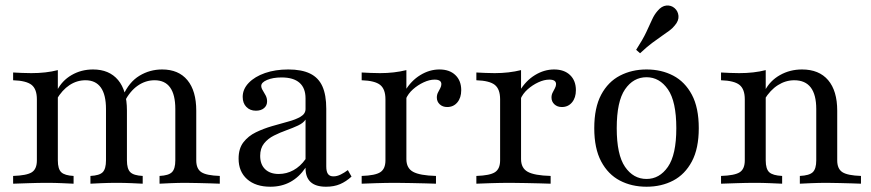

<svg xmlns="http://www.w3.org/2000/svg" viewBox="-20 -686 3252 717"><path d="M575.8 0V-29Q609.7 -30.6 622.2 -43.1Q634.7 -55.6 634.7 -87.1V-279Q634.7 -332.3 615.3 -359.3Q596 -386.3 557.3 -386.3Q523.4 -386.3 494.4 -366.1Q465.3 -346 443.5 -304L439.5 -329Q462.1 -379.8 500.8 -403.2Q539.5 -426.6 585.5 -426.6Q646.8 -426.6 679.8 -386.7Q712.9 -346.8 712.9 -272.6V-87.1Q712.9 -55.6 731.9 -43.1Q750.8 -30.6 800.8 -29V0Q789.5 -0.8 768.1 -1.2Q746.8 -1.6 722.2 -2.4Q697.6 -3.2 674.2 -3.2Q646 -3.2 618.1 -2Q590.3 -0.8 575.8 0ZM29 0V-29Q79.8 -30.6 98.8 -42.7Q117.7 -54.8 117.7 -87.1V-315.3Q117.7 -353.2 98 -369Q78.2 -384.7 29 -386.3V-415.3Q45.2 -414.5 62.1 -413.7Q79 -412.9 96.8 -412.9Q124.2 -412.9 149.2 -415.7Q174.2 -418.5 196 -424.2V-87.1Q196 -54.8 208.9 -42.7Q221.8 -30.6 254.8 -29V0Q237.1 -0.8 210.9 -2Q184.7 -3.2 155.6 -3.2Q123.4 -3.2 88.7 -2Q54 -0.8 29 0ZM317.7 0V-29Q351.6 -30.6 363.7 -43.1Q375.8 -55.6 375.8 -87.1V-279Q375.8 -332.3 356.5 -359.3Q337.1 -386.3 299.2 -386.3Q266.9 -386.3 239.5 -368.1Q212.1 -350 191.1 -314.5L192.7 -347.6Q211.3 -384.7 247.2 -405.6Q283.1 -426.6 327.4 -426.6Q387.9 -426.6 421 -387.1Q454 -347.6 454 -273.4V-87.1Q454 -55.6 466.5 -43.1Q479 -30.6 512.9 -29V0Q499.2 -0.8 471.4 -2Q443.5 -3.2 415.3 -3.2Q387.1 -3.2 359.3 -2Q331.5 -0.8 317.7 0Z M989.5 11.3Q934.7 11.3 902.8 -16.9Q871 -45.2 871 -93.5Q871 -131.5 889.1 -154.8Q907.3 -178.2 935.5 -191.9Q963.7 -205.6 995.6 -214.9Q1027.4 -224.2 1056 -231.9Q1084.7 -239.5 1102.8 -250.4Q1121 -261.3 1121 -279V-318.5Q1121 -357.3 1098.4 -377Q1075.8 -396.8 1031.5 -396.8Q999.2 -396.8 977.4 -387.5Q955.6 -378.2 955.6 -365.3Q955.6 -357.3 961.3 -348.4Q966.9 -339.5 972.2 -329.4Q977.4 -319.4 977.4 -307.3Q977.4 -291.9 966.1 -282.3Q954.8 -272.6 935.5 -272.6Q913.7 -272.6 900 -286.7Q886.3 -300.8 886.3 -324.2Q886.3 -353.2 908.9 -376.6Q931.5 -400 969.8 -413.3Q1008.1 -426.6 1056.5 -426.6Q1106.5 -426.6 1137.9 -411.3Q1169.4 -396 1183.9 -363.7Q1198.4 -331.5 1198.4 -279.8V-64.5Q1198.4 -45.2 1204.8 -36.3Q1211.3 -27.4 1225 -27.4Q1238.7 -27.4 1252.4 -34.3Q1266.1 -41.1 1279 -50.8L1292.7 -26.6Q1272.6 -8.1 1250 1.6Q1227.4 11.3 1197.6 11.3Q1120.2 11.3 1121 -59.7Q1096.8 -24.2 1064.1 -6.5Q1031.5 11.3 989.5 11.3ZM1021 -36.3Q1050 -36.3 1075.8 -50.4Q1101.6 -64.5 1121 -91.9V-239.5Q1112.9 -226.6 1093.1 -217.3Q1073.4 -208.1 1049.6 -199.6Q1025.8 -191.1 1003.2 -179.8Q980.6 -168.5 966.1 -150.4Q951.6 -132.3 951.6 -104Q951.6 -71.8 970.2 -54Q988.7 -36.3 1021 -36.3Z M1330.6 0V-29Q1381.5 -30.6 1400.4 -43.1Q1419.4 -55.6 1419.4 -87.1V-315.3Q1419.4 -353.2 1399.6 -369Q1379.8 -384.7 1330.6 -386.3V-415.3Q1347.6 -414.5 1364.1 -413.7Q1380.6 -412.9 1399.2 -412.9Q1452.4 -412.9 1497.6 -424.2V-91.9Q1497.6 -58.1 1522.6 -44.4Q1547.6 -30.6 1608.1 -29V0Q1593.5 -0.8 1569 -1.2Q1544.4 -1.6 1515.7 -2.4Q1487.1 -3.2 1459.7 -3.2Q1421 -3.2 1385.1 -2Q1349.2 -0.8 1330.6 0ZM1650 -286.3Q1633.1 -286.3 1622.2 -296.4Q1611.3 -306.5 1611.3 -321.8Q1611.3 -332.3 1615.7 -340.7Q1620.2 -349.2 1624.2 -356.9Q1628.2 -364.5 1628.2 -371.8Q1628.2 -388.7 1603.2 -388.7Q1583.9 -388.7 1562.1 -378.6Q1540.3 -368.5 1522.2 -352.4Q1504 -336.3 1495.2 -315.3L1492.7 -346.8Q1515.3 -384.7 1549.6 -405.6Q1583.9 -426.6 1621 -426.6Q1658.9 -426.6 1680.6 -405.6Q1702.4 -384.7 1702.4 -349.2Q1702.4 -321 1687.9 -303.6Q1673.4 -286.3 1650 -286.3Z M1758.9 0V-29Q1809.7 -30.6 1828.6 -43.1Q1847.6 -55.6 1847.6 -87.1V-315.3Q1847.6 -353.2 1827.8 -369Q1808.1 -384.7 1758.9 -386.3V-415.3Q1775.8 -414.5 1792.3 -413.7Q1808.9 -412.9 1827.4 -412.9Q1880.6 -412.9 1925.8 -424.2V-91.9Q1925.8 -58.1 1950.8 -44.4Q1975.8 -30.6 2036.3 -29V0Q2021.8 -0.8 1997.2 -1.2Q1972.6 -1.6 1944 -2.4Q1915.3 -3.2 1887.9 -3.2Q1849.2 -3.2 1813.3 -2Q1777.4 -0.8 1758.9 0ZM2078.2 -286.3Q2061.3 -286.3 2050.4 -296.4Q2039.5 -306.5 2039.5 -321.8Q2039.5 -332.3 2044 -340.7Q2048.4 -349.2 2052.4 -356.9Q2056.5 -364.5 2056.5 -371.8Q2056.5 -388.7 2031.5 -388.7Q2012.1 -388.7 1990.3 -378.6Q1968.5 -368.5 1950.4 -352.4Q1932.3 -336.3 1923.4 -315.3L1921 -346.8Q1943.5 -384.7 1977.8 -405.6Q2012.1 -426.6 2049.2 -426.6Q2087.1 -426.6 2108.9 -405.6Q2130.6 -384.7 2130.6 -349.2Q2130.6 -321 2116.1 -303.6Q2101.6 -286.3 2078.2 -286.3Z M2394.4 11.3Q2338.7 11.3 2294.8 -11.7Q2250.8 -34.7 2225 -83.1Q2199.2 -131.5 2199.2 -207.3Q2199.2 -283.9 2225 -332.3Q2250.8 -380.6 2295.2 -403.6Q2339.5 -426.6 2394.4 -426.6Q2450 -426.6 2494 -403.6Q2537.9 -380.6 2563.7 -332.3Q2589.5 -283.9 2589.5 -207.3Q2589.5 -131.5 2563.7 -83.1Q2537.9 -34.7 2494 -11.7Q2450 11.3 2394.4 11.3ZM2394.4 -17.7Q2442.7 -17.7 2474.2 -62.9Q2505.6 -108.1 2505.6 -207.3Q2505.6 -307.3 2474.2 -352.4Q2442.7 -397.6 2394.4 -397.6Q2345.2 -397.6 2314.1 -352.4Q2283.1 -307.3 2283.1 -207.3Q2283.1 -108.1 2314.1 -62.9Q2345.2 -17.7 2394.4 -17.7ZM2370.2 -487.1 2355.6 -500Q2380.6 -538.7 2393.5 -566.1Q2406.5 -593.5 2414.9 -612.5Q2423.4 -631.5 2435.5 -645.2Q2450.8 -663.7 2468.5 -665.3Q2486.3 -666.9 2499.2 -655.6Q2512.1 -644.4 2513.7 -626.6Q2515.3 -608.9 2500 -591.1Q2491.1 -579.8 2479.4 -571.4Q2467.7 -562.9 2452 -552Q2436.3 -541.1 2416.1 -526.2Q2396 -511.3 2370.2 -487.1Z M2966.9 0V-29Q3002.4 -30.6 3015.3 -43.1Q3028.2 -55.6 3028.2 -87.1V-279Q3028.2 -332.3 3007.7 -359.3Q2987.1 -386.3 2946 -386.3Q2913.7 -386.3 2885.1 -368.1Q2856.5 -350 2834.7 -314.5L2836.3 -347.6Q2855.6 -384.7 2892.7 -405.6Q2929.8 -426.6 2975 -426.6Q3038.7 -426.6 3072.6 -386.7Q3106.5 -346.8 3106.5 -272.6V-87.1Q3106.5 -55.6 3125.8 -43.1Q3145.2 -30.6 3195.2 -29V0Q3183.1 -0.8 3162.1 -1.2Q3141.1 -1.6 3116.1 -2.4Q3091.1 -3.2 3068.5 -3.2Q3038.7 -3.2 3010.1 -2Q2981.5 -0.8 2966.9 0ZM2672.6 0V-29Q2723.4 -30.6 2742.3 -42.7Q2761.3 -54.8 2761.3 -87.1V-315.3Q2761.3 -353.2 2741.5 -369Q2721.8 -384.7 2672.6 -386.3V-415.3Q2688.7 -414.5 2705.6 -413.7Q2722.6 -412.9 2740.3 -412.9Q2767.7 -412.9 2792.7 -415.7Q2817.7 -418.5 2839.5 -424.2V-87.1Q2839.5 -54.8 2852.8 -42.7Q2866.1 -30.6 2900.8 -29V0Q2882.3 -0.8 2855.2 -2Q2828.2 -3.2 2800 -3.2Q2766.9 -3.2 2732.3 -2Q2697.6 -0.8 2672.6 0Z"/></svg>

Font: Playfair
Style: Regular
Weight: 400
Designer: Claus Eggers Sørensen
Foundry: Claus Eggers Sørensen
Version: Version 2.001;gftools[0.9.30]